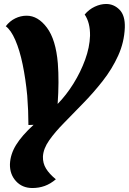

<svg xmlns="http://www.w3.org/2000/svg" viewBox="-20 -759 648 966"><path d="M123 -130Q123 -165 121.5 -202Q120 -239 117 -278Q109 -362 94 -434.5Q79 -507 57 -557.5Q35 -608 9 -627Q29 -653 56.5 -666.5Q84 -680 114 -680Q171 -680 216 -620Q261 -560 271 -440Q278 -350 270 -236Q314 -281 350 -339Q386 -397 408.5 -459Q431 -521 433 -579Q434 -645 406 -686Q428 -712 457 -725.5Q486 -739 514 -739Q553 -739 581.5 -710Q610 -681 608 -620Q605 -546 574.5 -479Q544 -412 497 -352Q450 -292 398 -239Q348 -187 302.5 -141Q257 -95 227.5 -53Q198 -11 196 29Q195 62 211.5 89Q228 116 261 143Q234 166 205 176.5Q176 187 143 187Q92 187 60.5 152.5Q29 118 30 67Q32 17 61 -30Q90 -77 149 -131Z"/></svg>

Font: Sansita Swashed
Style: Bold
Weight: 700
Designer: Pablo Cosgaya
Foundry: Omnibus-Type
Version: Version 1.003; ttfautohint (v1.8.3)